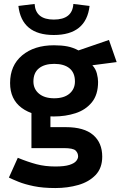

<svg xmlns="http://www.w3.org/2000/svg" viewBox="-20 -703 628 971"><path d="M252 -114Q148 -114 89.5 -157.5Q31 -201 31 -283Q31 -372 92 -423Q153 -474 253 -474Q291 -474 320 -468.5Q349 -463 377 -448L531 -501L570 -389L447 -373Q464 -355 470 -331Q476 -307 476 -289Q476 -224 444.5 -185.5Q413 -147 362 -130.5Q311 -114 252 -114ZM260 248Q197 248 151 238.5Q105 229 74 216.5Q43 204 25 195L70 95Q121 116 164.5 127.5Q208 139 260 139Q306 139 331 131Q356 123 365.5 111Q375 99 375 88Q375 71 362.5 58.5Q350 46 302 46H139V-148L235 -130V-60H313Q405 -60 451 -20.5Q497 19 497 89Q497 147 463.5 182Q430 217 376 232.5Q322 248 260 248ZM254 -206Q304 -206 331.5 -229.5Q359 -253 359 -291Q359 -335 331.5 -357.5Q304 -380 254 -380Q205 -380 177 -357.5Q149 -335 149 -291Q149 -253 177 -229.5Q205 -206 254 -206ZM252 -526Q90 -526 73 -673L155 -683Q160 -604 252 -604Q346 -604 351 -683L433 -673Q416 -526 252 -526Z"/></svg>

Font: Podkova ExtraBold
Style: Regular
Weight: 800
Designer: Ilya Yudin
Foundry: Cyreal (www.cyreal.org)
Version: Version 2.103